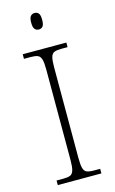

<svg xmlns="http://www.w3.org/2000/svg" viewBox="-136 -960 607 1012"><g transform="rotate(-15 167.0 -454.0)"><path d="M47 0V-25H84Q109 -25 122 -30.5Q135 -36 140.5 -54.5Q146 -73 146 -109V-605Q146 -642 140.5 -660Q135 -678 122 -683.5Q109 -689 84 -689H47V-714H285V-689H251Q226 -689 212.5 -683.5Q199 -678 194 -660Q189 -642 189 -605V-109Q189 -73 194 -54.5Q199 -36 212.5 -30.5Q226 -25 251 -25H285V0ZM163 -818Q150 -818 141.5 -827.5Q133 -837 133 -863Q133 -889 141.5 -898.5Q150 -908 163 -908Q177 -908 185 -898.5Q193 -889 193 -863Q193 -837 185 -827.5Q177 -818 163 -818Z"/></g></svg>

Font: Noto Serif Thai ExtraLight
Style: Regular
Weight: 250
Version: Version 2.001